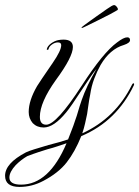

<svg xmlns="http://www.w3.org/2000/svg" viewBox="-75 -497 548 756"><path d="M2 239Q-55 239 -55 195Q-55 146 27 103Q37 98 59.5 91Q82 84 116 74Q140 68 159 62.5Q178 57 193 52Q198 38 206 18.5Q214 -1 222 -26Q227 -39 232.5 -58.5Q238 -78 247 -104Q256 -130 270.5 -161Q285 -192 305 -226Q295 -214 281.5 -194.5Q268 -175 251 -149Q203 -75 186 -55Q137 5 97 5Q71 5 54 -12Q38 -31 38 -56Q38 -101 71 -158Q76 -166 91 -188.5Q106 -211 133 -250Q166 -298 166 -319Q166 -330 153 -330Q141 -330 130 -322Q118 -314 116 -303L114 -301H111L109 -302Q111 -315 126 -326Q140 -336 154 -339Q159 -340 164.5 -340.5Q170 -341 175 -341Q212 -341 212 -312Q212 -273 145 -182Q82 -94 82 -37Q82 -6 107 -6Q147 -6 247 -160Q331 -290 386 -330Q412 -350 426 -350Q437 -350 437 -339Q437 -328 413 -320Q358 -304 321 -241Q307 -216 296 -187Q285 -158 280 -124Q276 -105 273.5 -86Q271 -67 268 -48Q264 -29 260 -11Q256 7 249 28Q380 -32 445 -164Q448 -169 450 -169Q455 -169 452 -161Q419 -92 367.5 -41.5Q316 9 245 39Q220 101 187.5 142.5Q155 184 96 215Q51 239 2 239ZM8 230Q118 230 187 67Q172 72 153 78.5Q134 85 111 91Q98 95 78 101.5Q58 108 32 118Q20 125 9 133.5Q-2 142 -13 153Q-38 180 -38 202Q-38 230 8 230ZM246 -388Q246 -390 257.5 -398.5Q269 -407 283 -417Q297 -427 304 -432Q324 -446 346 -461.5Q368 -477 374 -477Q380 -477 386 -468.5Q392 -460 387 -457Q381 -453 358.5 -441Q336 -429 308 -415.5Q280 -402 256 -390Q246 -385 246 -388Z"/></svg>

Font: Imperial Script
Style: Regular
Weight: 400
Designer: Robert E. Leuschke
Foundry: Robert E. Leuschke
Version: Version 1.010; ttfautohint (v1.8.3)